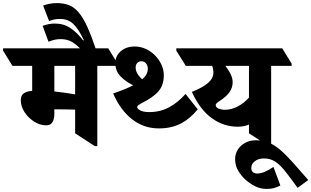

<svg xmlns="http://www.w3.org/2000/svg" viewBox="-92 -940 2022 1247"><path d="M208 -126Q168 -126 130 -150Q92 -174 67.5 -211.5Q43 -249 43 -289Q43 -320 62 -333.5Q81 -347 117 -350V-512H-11L-72 -611V-626H611L672 -527V-512H540V9H524L396 -74V-228Q367 -229 331.5 -229.5Q296 -230 270 -230Q265 -230 261 -230V-202Q261 -169 249.5 -147.5Q238 -126 208 -126ZM261 -346Q298 -342 333.5 -337Q369 -332 396 -327V-512H261Z M439 -614Q406 -650 375 -668Q344 -686 301 -686Q263 -686 223 -669L185 -772Q203 -779 222.5 -783Q242 -787 264 -787Q322 -787 365 -758Q408 -729 448 -678L453 -679Q418 -752 384 -784.5Q350 -817 298 -817Q278 -817 261 -813.5Q244 -810 227 -803L188 -904Q207 -911 230 -915.5Q253 -920 277 -920Q322 -920 357 -906Q392 -892 420.5 -857.5Q449 -823 476 -763.5Q503 -704 533 -614Z M940 -106Q841 -106 765 -166Q689 -226 643 -333Q725 -361 773 -386Q723 -410 690 -445Q657 -480 657 -529Q657 -577 692.5 -607.5Q728 -638 783 -638Q819 -638 852 -623.5Q885 -609 911 -584Q939 -557 955.5 -522.5Q972 -488 972 -450Q972 -388 937.5 -347.5Q903 -307 826 -269Q812 -261 805.5 -256.5Q799 -252 799 -245Q799 -235 814 -226Q835 -212 877 -212Q949 -212 1007 -243.5Q1065 -275 1113 -330L1192 -230Q1142 -168 1081 -137Q1020 -106 940 -106ZM789 -502Q789 -481 800.5 -461.5Q812 -442 832 -425Q868 -456 868 -494Q868 -514 856.5 -528Q845 -542 826 -542Q810 -542 799.5 -531Q789 -520 789 -502Z M1452 -117Q1360 -117 1283 -173Q1206 -229 1154 -343Q1226 -372 1260 -402Q1294 -432 1294 -469Q1294 -491 1286 -512H1115L1053 -611V-626H1741L1802 -527V-512H1669V9H1654L1525 -74V-131Q1491 -117 1452 -117ZM1326 -235Q1334 -232 1345 -229.5Q1356 -227 1369 -227Q1410 -227 1451 -248Q1492 -269 1525 -306V-512H1372Q1393 -485 1406 -458.5Q1419 -432 1419 -406Q1419 -370 1398 -340.5Q1377 -311 1327 -279Q1309 -267 1309 -258Q1309 -244 1326 -235Z M1641 287Q1598 287 1564.5 269.5Q1531 252 1502 227Q1473 200 1454 167Q1435 134 1435 93Q1435 60 1452.5 32Q1470 4 1500.5 -12.5Q1531 -29 1571 -29Q1616 -29 1653 -14Q1690 1 1727 32.5Q1764 64 1808 113Q1852 162 1910 229L1841 280Q1796 218 1763 175.5Q1730 133 1697.5 111Q1665 89 1623 89Q1585 89 1562.5 107.5Q1540 126 1540 151Q1540 169 1550.5 178Q1561 187 1579 187Q1622 187 1684 144L1729 265Q1706 276 1687 281.5Q1668 287 1641 287Z"/></svg>

Font: Noto Serif Devanagari ExtraBold
Style: Regular
Weight: 800
Designer: Universal Thirst, Indian Type Foundry and the Monotype Design Team
Foundry: Monotype Imaging Inc.
Version: Version 2.004; ttfautohint (v1.8.4.7-5d5b)